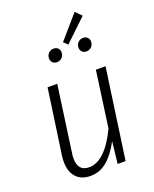

<svg xmlns="http://www.w3.org/2000/svg" viewBox="-159 -947 837 1046"><g transform="rotate(-20 259.5 -424.0)"><path d="M70 -111Q70 -133 72 -144L126 -523H182L129 -143Q126 -125 126 -110Q126 -36 191 -36Q283 -36 361 -198L406 -523H462L388 0H342L356 -127Q322 -62 279.5 -25.5Q237 11 182 11Q129 11 99.5 -21Q70 -53 70 -111ZM405 -859 439 -824 312 -703 289 -725ZM187 -668Q187 -686 199 -698Q211 -710 228 -710Q244 -710 253.5 -700.5Q263 -691 263 -677Q263 -658 251 -646Q239 -634 221 -634Q206 -634 196.5 -643.5Q187 -653 187 -668ZM358 -668Q358 -686 370 -698Q382 -710 400 -710Q415 -710 424.5 -700.5Q434 -691 434 -677Q434 -658 422 -646Q410 -634 392 -634Q377 -634 367.5 -644Q358 -654 358 -668Z"/></g></svg>

Font: Fira Sans Condensed Light
Style: Italic
Weight: 300
Width: 3
Italic angle: -8°
Designer: Carrois Corporate & Edenspiekermann AG
Foundry: Carrois Corporate GbR & Edenspiekermann AG
Version: Version 4.203